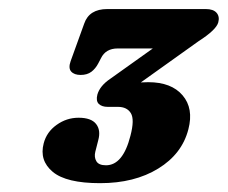

<svg xmlns="http://www.w3.org/2000/svg" viewBox="-20 -720 503 424"><path d="M396 -434.5Q382 -380 329.5 -347.8Q277 -315.5 201 -315.5Q126.5 -315.5 96.5 -340.5Q66.5 -365.5 76.5 -403.5Q83 -428.5 105 -444.2Q127 -460 153.5 -460Q181.5 -460 192.2 -446.2Q203 -432.5 197 -410.5L190.5 -385Q187.5 -373 192.8 -364Q198 -355 214 -355Q251.5 -355 268 -420Q277.5 -456 269 -470Q260.5 -484 240.5 -484H218Q205 -484 198.2 -490.5Q191.5 -497 195 -511Q200.5 -530.5 223.5 -546L317.5 -613H240Q213.5 -613 203 -591.5L197 -580Q191 -568.5 181.8 -561.5Q172.5 -554.5 158 -554.5Q144 -554.5 137.2 -562Q130.5 -569.5 136 -585L166 -668Q177 -700 217 -700H434.5Q451 -700 458.2 -691.8Q465.5 -683.5 462 -670.5Q457.5 -654 418.5 -629L291 -538Q299 -538.5 307.5 -538.5Q358.5 -538.5 383.2 -509.5Q408 -480.5 396 -434.5Z"/></svg>

Font: Fraunces 72pt S100
Style: Bold Italic
Weight: 700
Italic angle: -16°
Version: Version 1.000; ttfautohint (v1.8.3)